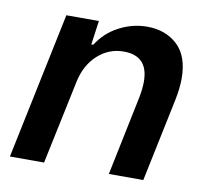

<svg xmlns="http://www.w3.org/2000/svg" viewBox="-66 -614 739 686"><g transform="rotate(10 304.0 -271.0)"><path d="M123 -532H241L229 -445H236Q265 -491 313.5 -516.5Q362 -542 415 -542Q482 -542 525 -502Q568 -462 568 -380Q568 -346 559 -302L496 0H371L431 -290Q437 -322 437 -346Q437 -440 348 -440Q294 -440 253.5 -403Q213 -366 200 -304L136 0H12Z"/></g></svg>

Font: Mona Sans SemiBold
Style: Italic
Weight: 600
Italic angle: -11.7°
Designer: Deni Anggara
Foundry: GitHub
Version: Version 2.000